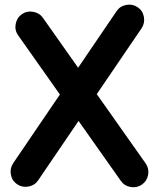

<svg xmlns="http://www.w3.org/2000/svg" viewBox="-20 -738 678 825"><path d="M53.6 53.7Q75.6 68.5 102.4 63.6Q129.3 58.7 144 36.7L588.4 -616.6Q603.1 -638.5 598.3 -665.4Q593.4 -692.3 571.4 -707Q549.4 -721.8 522.6 -716.9Q495.7 -712 481 -690.1L36.6 -36.7Q21.9 -14.8 26.7 12.1Q31.6 38.9 53.6 53.7ZM73.9 -676.9Q52.2 -661.7 47.4 -634.7Q42.5 -607.7 58 -586.1L499.4 39.4Q514.5 61 541.6 65.6Q568.6 70.1 590.2 54.9Q611.8 39.4 616.5 12.8Q621.2 -13.9 606.1 -35.5L164.7 -661Q149.5 -682.6 122.5 -687.3Q95.5 -692 73.9 -676.9Z"/></svg>

Font: Mikhak VF
Style: Regular
Weight: 100
Designer: Amin Abedi
Version: Version 3.001